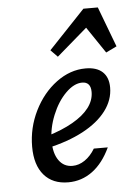

<svg xmlns="http://www.w3.org/2000/svg" viewBox="-50 -699 548 750"><g transform="rotate(-5 224.0 -324.0)"><path d="M58.8 -139.2Q58.8 -213.2 91.5 -279.5Q124.3 -345.8 178.4 -386Q232.5 -426.1 293.2 -426.1Q336.6 -426.1 359.5 -404.9Q382.5 -383.6 382.5 -343.6Q382.5 -294.8 350.6 -252.5Q318.7 -210.2 259.1 -178.4Q199.4 -146.7 118.3 -129L119.1 -175Q181 -193.7 223.1 -218Q265.3 -242.2 287.1 -271Q308.9 -299.9 308.9 -332.5Q308.9 -352.4 300.3 -362.2Q291.6 -372.1 275.2 -372.1Q243.1 -372.1 210.6 -339.7Q178.1 -307.3 157.3 -256.3Q136.5 -205.3 136.5 -155.1Q136.5 -106.7 156.1 -79Q175.7 -51.3 209.6 -51.3Q234.8 -51.3 257.9 -67Q281.1 -82.7 298.2 -111.3H353Q325.1 -51.4 282.8 -20Q240.4 11.3 187.8 11.3Q126.7 11.3 92.7 -28.2Q58.8 -67.7 58.8 -139.2ZM162.7 -508.6 305.3 -659.2H361.8L421.3 -501.5L379.1 -481L293.7 -607.6L340.3 -611L189.6 -481Z"/></g></svg>

Font: Playfair Micro SmCond SmLight
Style: Italic
Weight: 360
Width: 4
Italic angle: -15.6°
Designer: Claus Eggers Sørensen
Foundry: Claus Eggers Sørensen
Version: Version 2.203;Glyphs 3.3 (3326)